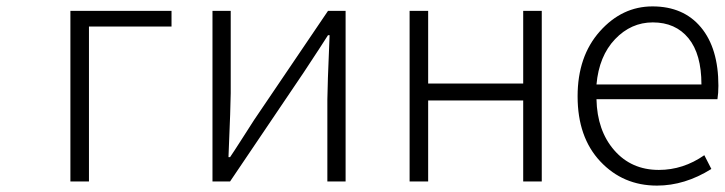

<svg xmlns="http://www.w3.org/2000/svg" viewBox="-20 -567 2265 600"><path d="M200 0V-533H516V-484H258V0Z M644 0V-533H701V-276Q701 -242 694 -76H699Q710 -92 736.5 -133.5Q763 -175 774 -192L1005 -533H1060V0H1003V-256Q1003 -291 1010 -457H1005Q990 -433 930 -342L699 0Z M1260 0V-533H1318V-306H1615V-533H1673V0H1615V-253H1318V0Z M2033 13Q1927 13 1856 -62.5Q1785 -138 1785 -266Q1785 -391 1854.5 -469Q1924 -547 2019 -547Q2116 -547 2170.5 -481.5Q2225 -416 2225 -299Q2225 -276 2222 -257H1844Q1846 -159 1899.5 -97.5Q1953 -36 2039 -36Q2115 -36 2181 -82L2203 -39Q2120 13 2033 13ZM1844 -303H2172Q2172 -398 2131.5 -447.5Q2091 -497 2020 -497Q1952 -497 1902 -444.5Q1852 -392 1844 -303Z"/></svg>

Font: NotoSansHansLight
Style: Regular
Weight: 300
Designer: Ryoko NISHIZUKA  (kana & ideographs); Paul D. Hunt (Latin, Greek & Cyrillic); Wenlong ZHANG  (bopomofo); Sandoll Communi
Foundry: Adobe Systems Incorporated
Version: Version 1.00;December 8, 2021;FontCreator 13.0.0.2675 64-bit